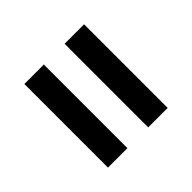

<svg xmlns="http://www.w3.org/2000/svg" viewBox="-50 -672 767 767"><g transform="rotate(45 333.5 -288.5)"><path d="M569.6 -347.3H97.3V-457.4H569.6ZM569.6 -120H97.3V-230.1H569.6Z"/></g></svg>

Font: Riot Sans
Style: Bold
Weight: 600
Designer: Rasmus Andersson
Foundry: rsms
Version: Version 4.001